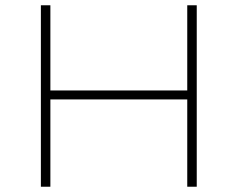

<svg xmlns="http://www.w3.org/2000/svg" viewBox="-20 -708 900 728"><path d="M135 0V-688H171V-365H690V-688H726V0H690V-331H171V0Z"/></svg>

Font: Saira Expanded Thin
Style: Regular
Weight: 250
Width: 7
Designer: Hector Gatti with collaboration of the Omnibus-Type team
Foundry: Omnibus-Type
Version: Version 1.101